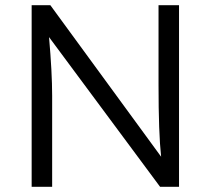

<svg xmlns="http://www.w3.org/2000/svg" viewBox="-20 -720 812 740"><path d="M102 0V-700H174L601 -116Q591 -206 591 -394V-700H670V0H597L169 -577Q181 -440 181 -351V0Z"/></svg>

Font: Easer Grotesk Light
Style: Regular
Weight: 300
Designer: Boardeaser, Bonnie Shaver-Troup, Thomas Jockin
Foundry: Lexend
Version: Version 1.008;Glyphs 3.1.2 (3151)